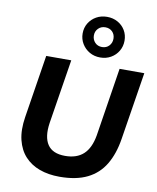

<svg xmlns="http://www.w3.org/2000/svg" viewBox="-106 -1086 961 1178"><g transform="rotate(10 374.5 -497.5)"><path d="M346 11Q277 11 222 -9Q167 -29 130 -69Q93 -109 78 -170Q63 -231 76 -313L138 -705H294L230 -303Q217 -215 248.5 -168Q280 -121 358 -121Q430 -121 472 -159.5Q514 -198 528 -279L595 -705H749L682 -284Q667 -189 627.5 -123Q588 -57 519 -23Q450 11 346 11ZM465 -753Q428 -753 398.5 -770Q369 -787 351.5 -816Q334 -845 334 -880Q334 -916 351.5 -944.5Q369 -973 398.5 -989.5Q428 -1006 465 -1006Q502 -1006 531.5 -989.5Q561 -973 578 -944.5Q595 -916 595 -880Q595 -845 578 -816Q561 -787 531.5 -770Q502 -753 465 -753ZM465 -818Q492 -818 509 -836Q526 -854 526 -880Q526 -907 509 -924Q492 -941 465 -941Q439 -941 421.5 -923.5Q404 -906 404 -880Q404 -854 421 -836Q438 -818 465 -818Z"/></g></svg>

Font: Nunito Sans 12pt ExtraLight 12pt ExtraBold
Style: Italic
Weight: 800
Italic angle: -9°
Version: Version 3.101;gftools[0.9.27]